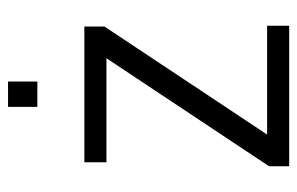

<svg xmlns="http://www.w3.org/2000/svg" viewBox="-151 -589 740 478"><g transform="rotate(-90 219.0 -350.0)"><path d="M44 0V-50L313 -455H54V-510H392V-460L123 -55H394V0ZM192 -627V-700H255V-627Z"/></g></svg>

Font: Saira Semi Condensed Light
Style: Regular
Weight: 300
Width: 4
Designer: Hector Gatti with collaboration of the Omnibus-Type team
Foundry: Omnibus-Type
Version: Version 1.001; ttfautohint (v1.8)